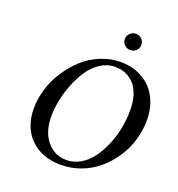

<svg xmlns="http://www.w3.org/2000/svg" viewBox="-149 -961 1014 1094"><g transform="rotate(20 358.0 -414.5)"><path d="M86.9 -242.2Q86.9 -300.3 105.2 -360.1Q123.5 -419.9 158 -472.9Q192.4 -525.9 237.8 -567.6Q283.2 -609.4 342.5 -633.8Q401.9 -658.2 464.8 -658.2Q518.6 -658.2 564.7 -639.9Q610.8 -621.6 644.3 -588.4Q677.7 -555.2 696.8 -505.9Q715.8 -456.5 715.8 -397Q715.8 -335 697.8 -274.7Q679.7 -214.4 645.5 -163.3Q611.3 -112.3 565.7 -73.2Q520 -34.2 461.4 -12.2Q402.8 9.8 339.8 9.8Q227.1 9.8 157 -57.6Q86.9 -125 86.9 -242.2ZM195.8 -232.9Q195.8 -138.2 242.7 -82.5Q289.6 -26.9 360.8 -26.9Q406.2 -26.9 446.5 -51Q486.8 -75.2 515.6 -115Q544.4 -154.8 565.4 -205.6Q586.4 -256.3 596.7 -310.3Q606.9 -364.3 606.9 -416Q606.9 -514.6 562.3 -567.9Q517.6 -621.1 441.9 -621.1Q395 -621.1 354 -594.2Q313 -567.4 284.7 -524.9Q256.3 -482.4 235.8 -430.2Q215.3 -377.9 205.6 -327.1Q195.8 -276.4 195.8 -232.9ZM439 -789.1Q439 -809.6 453.6 -824.2Q468.3 -838.9 488.8 -838.9Q509.8 -838.9 524.4 -824.5Q539.1 -810.1 539.1 -789.1Q539.1 -769 524.4 -754.6Q509.8 -740.2 488.8 -740.2Q468.8 -740.2 453.9 -754.6Q439 -769 439 -789.1Z"/></g></svg>

Font: Common Serif Medium
Style: Italic
Weight: 500
Italic angle: -12°
Designer: Philipp H. Poll, Khaled Hosny
Foundry: Stefan Peev, Context Ltd.
Version: Version 1.026